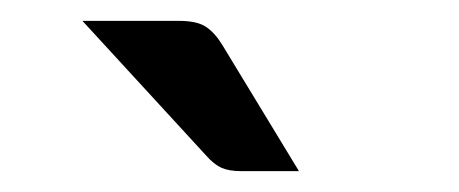

<svg xmlns="http://www.w3.org/2000/svg" viewBox="-20 -746 440 184"><path d="M151.5 -726Q169 -726 177.5 -720.2Q186 -714.5 193 -703L266.5 -582H211Q199.5 -582 192.2 -585.2Q185 -588.5 177.5 -597L59 -726Z"/></svg>

Font: LatoLatin Medium
Style: Regular
Weight: 500
Designer: Lukasz Dziedzic with Adam Twardoch and Botio Nikoltchev
Foundry: tyPoland Lukasz Dziedzic
Version: Version 2.015; 2015-08-06; http://www.latofonts.com/